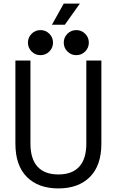

<svg xmlns="http://www.w3.org/2000/svg" viewBox="-20 -1038 652 1072"><path d="M150 -700V-236Q150 -151 189.5 -107.5Q229 -64 306 -64Q383 -64 422.5 -107.5Q462 -151 462 -236V-700H546V-236Q546 -114 482 -50Q418 14 306 14Q194 14 130 -50Q66 -114 66 -236V-700ZM136 -800Q136 -829 156.5 -849.5Q177 -870 206 -870Q235 -870 255.5 -849.5Q276 -829 276 -800Q276 -771 255.5 -750.5Q235 -730 206 -730Q177 -730 156.5 -750.5Q136 -771 136 -800ZM336 -800Q336 -829 356.5 -849.5Q377 -870 406 -870Q435 -870 455.5 -849.5Q476 -829 476 -800Q476 -771 455.5 -750.5Q435 -730 406 -730Q377 -730 356.5 -750.5Q336 -771 336 -800ZM426 -1018 342 -900H270L336 -1018Z"/></svg>

Font: Space Mono
Style: Regular
Weight: 400
Monospace: yes
Designer: Colophon Foundry / Benjamin Critton
Foundry: Colophon Foundry
Version: Version 1.000;PS 1.003;hotconv 1.0.81;makeotf.lib2.5.63406